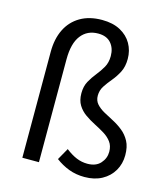

<svg xmlns="http://www.w3.org/2000/svg" viewBox="-120 -901 883 1008"><g transform="rotate(15 321.5 -396.5)"><path d="M432.7 13.4Q386.6 13.4 347.6 -1.3Q308.6 -16 274.6 -41.7L310.6 -105.5Q341.4 -81.5 369.8 -69.7Q398.3 -57.8 429.4 -57.8Q475.9 -57.8 500.3 -85.1Q524.8 -112.5 524.8 -147.9Q524.8 -180.1 508.7 -201.5Q492.7 -222.9 467.8 -238.1Q442.8 -253.4 414.3 -267.9Q385.7 -282.4 360.8 -300Q335.8 -317.5 319.8 -343.2Q303.8 -368.9 303.8 -407.8Q303.8 -445.2 318.8 -472.6Q333.9 -500 353.2 -523.7Q372.4 -547.4 387.5 -573.7Q402.5 -599.9 402.5 -635.2Q402.5 -678.2 378.7 -705.6Q354.9 -733 309.1 -733Q249.8 -733 216.1 -689.4Q182.3 -645.8 182.3 -558.6V0H92.1V-575.8Q92.1 -646.1 117.6 -697.9Q143 -749.7 192 -778.5Q241 -807.3 310.4 -807.3Q369 -807.3 409.7 -785.3Q450.4 -763.3 471.4 -726.3Q492.4 -689.3 492.4 -644.2Q492.4 -602 477 -572Q461.5 -542 441.3 -517.9Q421 -493.9 405.6 -470.2Q390.2 -446.5 390.2 -417.6Q390.2 -390.8 406.2 -372.7Q422.2 -354.7 447.1 -340.8Q472.1 -327 500.4 -312.3Q528.8 -297.6 553.7 -277.5Q578.7 -257.4 594.7 -227.7Q610.7 -198 610.7 -152.2Q610.7 -105.7 588.9 -68Q567 -30.3 527.1 -8.5Q487.2 13.4 432.7 13.4Z"/></g></svg>

Font: Noto Sans KR Thin
Style: Regular
Weight: 100
Designer: Ryoko NISHIZUKA 西塚涼子 (kana, bopomofo & ideographs); Paul D. Hunt (Latin, Greek & Cyrillic); Sandoll Communications 산돌커뮤니
Foundry: Adobe
Version: Version 2.004-H2;hotconv 1.0.118;makeotfexe 2.5.65603